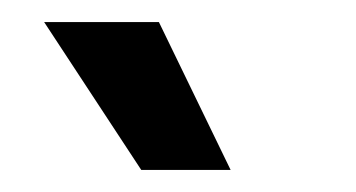

<svg xmlns="http://www.w3.org/2000/svg" viewBox="-20 -739 323 174"><path d="M108 -585 20 -719H124L189 -585Z"/></svg>

Font: Bricolage Grotesque 60pt
Style: Regular
Weight: 400
Version: Version 1.001;gftools[0.9.33.dev8+g029e19f]